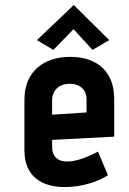

<svg xmlns="http://www.w3.org/2000/svg" viewBox="-20 -738 517 770"><path d="M438 -190V-342C438 -447 373 -510 262 -510C153 -510 78 -449 78 -339V-134C78 -30 149 15 248 12C305 11 366 -6 413 -35L373 -130C252 -66 189 -84 189 -149V-177ZM327 -287 189 -278V-338C189 -363 205 -402 261 -402C296 -402 327 -382 327 -340ZM418 -577 276 -718 128 -577 194 -538 275 -621 351 -538Z"/></svg>

Font: Advent Pro
Style: Bold
Weight: 700
Designer: Andreas Kalpakidis
Foundry: Andreas Kalpakidis
Version: Version 2.002 2008